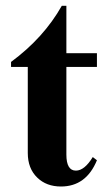

<svg xmlns="http://www.w3.org/2000/svg" viewBox="-20 -644 372 678"><path d="M322.3 -78.1Q284.2 14.6 195.3 14.6Q144 14.6 111.8 -16.6Q78.1 -48.8 78.1 -104V-407.7H19V-425.3Q134.3 -510.3 198.2 -623.5H214.4V-456.1H322.3V-407.7H214.4V-98.1Q214.4 -41.5 248 -41.5Q278.3 -41.5 307.6 -89.4Z"/></svg>

Font: Dai Banna SIL Book
Style: Bold
Weight: 700
Designer: Victor Gaultney
Foundry: SIL International
Version: Version 2.000